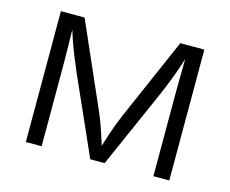

<svg xmlns="http://www.w3.org/2000/svg" viewBox="-82 -655 921 769"><g transform="rotate(15 379.0 -271.0)"><path d="M81.5 0V-542.5H179.7L330.6 -199.2Q340.3 -177.2 347.9 -157Q355.5 -136.7 361.8 -117.9Q368.2 -99.1 373.8 -80.8Q379.4 -62.5 385.3 -43.9H373Q378.4 -62 384 -80.1Q389.6 -98.1 395.8 -116.9Q401.9 -135.7 409.7 -156.2Q417.5 -176.8 426.8 -199.2L576.7 -542.5H676.3V0H610.4V-322.3Q610.4 -346.2 610.6 -369.9Q610.8 -393.6 611.1 -417Q611.3 -440.4 611.8 -464.4Q612.3 -488.3 612.3 -512.7H620.1Q609.9 -477.5 599.6 -447.8Q589.4 -418 577.6 -387.9Q565.9 -357.9 550.8 -322.8L408.2 0H348.6L205.1 -322.8Q189.9 -357.9 178.2 -387.7Q166.5 -417.5 156.2 -447.5Q146 -477.5 135.3 -512.7H144.5Q144.5 -490.7 145 -467.5Q145.5 -444.3 146 -420.2Q146.5 -396 146.7 -371.6Q147 -347.2 147 -322.3V0Z"/></g></svg>

Font: Inter 16pt Light
Style: Regular
Weight: 300
Version: Version 4.001;git-66647c0bb